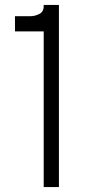

<svg xmlns="http://www.w3.org/2000/svg" viewBox="-20 -762 354 782"><path d="M41 -696H104Q122 -696 140 -705Q158 -714 158 -737V-742H220V0H158V-634H41Z"/></svg>

Font: Milkman
Style: Regular
Weight: 300
Designer: Giulia Boggio / Martin Desinde
Version: Version 1.000